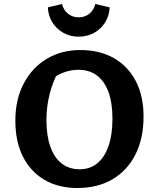

<svg xmlns="http://www.w3.org/2000/svg" viewBox="-20 -931 781 963"><path d="M368 12Q273 12 203 -29Q133 -70 95 -145.5Q57 -221 57 -326Q57 -432 99 -512Q141 -592 214.5 -636Q288 -680 383 -680Q481 -680 552 -639Q623 -598 661.5 -523.5Q700 -449 700 -347Q700 -237 659.5 -156.5Q619 -76 544.5 -32Q470 12 368 12ZM379 -82Q431 -82 467.5 -111.5Q504 -141 524 -198Q544 -255 544 -336Q544 -415 524 -469.5Q504 -524 466 -552.5Q428 -581 373 -581Q335 -581 296.5 -566.5Q258 -552 223 -521L280 -587Q213 -467 213 -329Q213 -251 232.5 -195.5Q252 -140 289.5 -111Q327 -82 379 -82ZM374 -747Q332 -747 297.5 -766.5Q263 -786 242.5 -819Q222 -852 220 -894L291 -911Q298 -881 321 -862.5Q344 -844 374 -844Q406 -844 428.5 -862.5Q451 -881 458 -911L530 -894Q528 -852 507.5 -819Q487 -786 452.5 -766.5Q418 -747 374 -747Z"/></svg>

Font: Piazzolla Thin ExtraBold
Style: Regular
Weight: 800
Version: Version 2.005